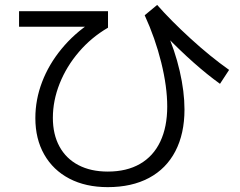

<svg xmlns="http://www.w3.org/2000/svg" viewBox="-20 -731 978 782"><path d="M124 -250Q124 -325.2 151.4 -397Q178.7 -468.8 230.5 -531.7Q282.2 -594.7 352.5 -640.6L363.3 -622.1H57.6V-685.5H419.9V-618.2Q352.5 -579.1 301.8 -520Q251 -460.9 223.1 -391.1Q195.3 -321.3 195.3 -251Q195.3 -183.6 222.2 -134.3Q249 -85 299.3 -58.6Q349.6 -32.2 418.9 -32.2Q496.1 -32.2 550.3 -63.5Q604.5 -94.7 632.8 -154.3Q661.1 -213.9 661.1 -296.9Q661.1 -377.9 636.7 -476.6Q612.3 -575.2 569.3 -668.9L620.1 -710.9Q675.8 -647.5 755.9 -574.2Q835.9 -501 913.1 -446.3L876 -389.6Q824.2 -426.8 768.1 -476.6Q711.9 -526.4 651.4 -588.9L656.2 -607.4Q692.4 -526.4 711.9 -441.9Q731.4 -357.4 731.4 -285.2Q731.4 -186.5 694.3 -115.2Q657.2 -43.9 586.9 -6.3Q516.6 31.2 418.9 31.2Q329.1 31.2 262.7 -3.4Q196.3 -38.1 160.2 -101.6Q124 -165 124 -250Z"/></svg>

Font: Pretendard JP Variable
Style: Regular
Weight: 400
Designer: Base glyphs from Inter by Rasmus Andersson; Hangul glyphs from Noto Sans CJK(Source Han Sans) by Jang Soo-young and Kang
Foundry: Kil Hyung-jin
Version: Version 1.307;Glyphs 3.2 (3192)